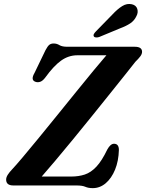

<svg xmlns="http://www.w3.org/2000/svg" viewBox="-20 -936 737 969"><path d="M365.5 0H47.5Q11 0 11 -29.5Q11 -41.5 19.5 -54.5Q28 -67.5 40 -80Q58.5 -99.5 94.2 -141.8Q130 -184 175.5 -239.8Q221 -295.5 270.5 -356.5Q320 -417.5 367.2 -476Q414.5 -534.5 453.8 -582Q493 -629.5 517 -657H370Q326 -657 288.2 -630Q250.5 -603 208 -544Q195 -527 182.2 -523Q169.5 -519 158 -523.5Q133.5 -532.5 154.5 -568.5L209.5 -682.5Q220 -702.5 228.5 -709.5Q237 -716.5 251 -716.5Q266.5 -716.5 280 -708.2Q293.5 -700 320 -700H660Q697 -700 697 -674.5Q697 -663 687.5 -650.8Q678 -638.5 663.5 -624.5Q647.5 -604 614.2 -562.2Q581 -520.5 536.8 -465.5Q492.5 -410.5 443.8 -349.8Q395 -289 347 -230.8Q299 -172.5 258.2 -124Q217.5 -75.5 190.5 -45H339.5Q377 -45 408 -55.2Q439 -65.5 466.5 -94.8Q494 -124 521.5 -181.5Q537.5 -210.5 555.5 -210.5Q580 -210.5 580 -179Q578.5 -123.5 560.8 -80Q543 -36.5 513.8 -11.5Q484.5 13.5 448 13.5Q426 13.5 410.8 6.8Q395.5 0 365.5 0ZM547 -862.5Q573 -890.5 596.8 -905.2Q620.5 -920 645.5 -914.5Q667 -909.5 672.8 -891.2Q678.5 -873 668.5 -854.5Q658 -832 637.5 -818.2Q617 -804.5 586 -793L480 -749Q472 -746.5 464.2 -747Q456.5 -747.5 453.5 -752.5Q450.5 -758.5 454.2 -765Q458 -771.5 464.5 -778Z"/></svg>

Font: Fraunces 9pt S000 SemiBold
Style: Italic
Weight: 600
Italic angle: -16°
Version: Version 1.000; ttfautohint (v1.8.3)